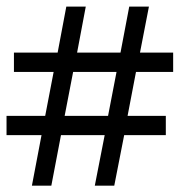

<svg xmlns="http://www.w3.org/2000/svg" viewBox="-22 -540 572 591"><path d="M76.2 31.6 105.8 -124H-1.9V-183.3H117.1L143.1 -318.6H20.9V-378H155.4L182.1 -519.6H242L215.3 -378H348.9L375.8 -519.6H436.4L408.9 -378H511V-318.6H396.6L370.7 -183.3H488.4V-124H360.2L329.7 31.6H269.8L300.2 -124H165.7L136 31.6ZM177 -183.3H310.6L336.7 -318.6H203.1Z"/></svg>

Font: Faustina Light
Style: Italic
Weight: 300
Italic angle: -8°
Designer: Alfonso Garcia
Foundry: http://www.omnibus-type.com
Version: Version 1.200